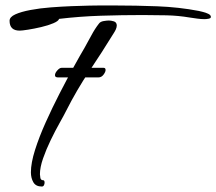

<svg xmlns="http://www.w3.org/2000/svg" viewBox="-20 -617 791 702"><path d="M52 -505Q15 -505 15 -541Q15 -555 36 -564.5Q57 -574 91.5 -580.5Q126 -587 165.5 -590Q205 -593 242 -594.5Q279 -596 307 -596.5Q335 -597 344 -597H399Q476 -597 555 -594Q634 -591 707 -577Q711 -576 721.5 -573.5Q732 -571 741.5 -566.5Q751 -562 751 -555Q751 -550 742.5 -548.5Q734 -547 728 -547Q715 -547 701 -549Q687 -551 673 -553Q632 -560 588.5 -561Q545 -562 502 -562Q426 -562 349 -559.5Q272 -557 196 -548Q194 -540 175 -532Q156 -524 130.5 -518Q105 -512 82.5 -508.5Q60 -505 52 -505ZM133 65Q111 65 102 49.5Q93 34 93 13Q93 -21 108 -68.5Q123 -116 147 -169.5Q171 -223 198 -275.5Q225 -328 249 -371.5Q273 -415 289 -442Q301 -463 314 -487.5Q327 -512 342 -531Q347 -538 359 -540Q371 -542 378 -542Q386 -542 396 -539Q406 -536 407 -525Q407 -517 403.5 -509.5Q400 -502 396 -496Q351 -423 306 -356Q261 -289 222 -212Q214 -196 198 -167.5Q182 -139 165.5 -105Q149 -71 137.5 -38Q126 -5 126 20Q126 24 127.5 33Q129 42 138 42Q143 42 143 51Q143 56 140.5 60.5Q138 65 133 65ZM192 -334Q181 -334 181 -342Q181 -350 189.5 -359.5Q198 -369 205 -369H359Q366 -369 366 -361Q366 -354 358.5 -344Q351 -334 340 -334Z"/></svg>

Font: Hurricane
Style: Regular
Weight: 400
Designer: Robert E. Leuschke
Foundry: Robert E. Leuschke
Version: Version 1.010; ttfautohint (v1.8.3)